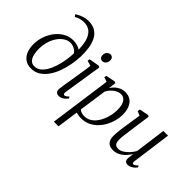

<svg xmlns="http://www.w3.org/2000/svg" viewBox="-132 -1376 2174 2174"><g transform="rotate(45 955.0 -288.5)"><path d="M212 12Q154.5 12 116 -16Q77.5 -44 58 -92.2Q38.5 -140.5 38.5 -201Q38.5 -269.5 60.8 -332.8Q83 -396 122.5 -445.8Q162 -495.5 214.5 -524.5Q267 -553.5 327 -553.5Q359.5 -553.5 392.5 -544.2Q425.5 -535 444.5 -519.5Q443.5 -584.5 432.2 -634Q421 -683.5 399 -717.2Q377 -751 344.2 -767.8Q311.5 -784.5 267 -784.5Q240.5 -784.5 211.5 -777.2Q182.5 -770 152 -752L133 -776Q158 -794 186 -806.2Q214 -818.5 241.8 -824.8Q269.5 -831 294 -831Q365 -831 409.8 -801.2Q454.5 -771.5 478.5 -721.5Q502.5 -671.5 510.8 -610.2Q519 -549 517 -485.5Q515 -421 502.5 -352Q490 -283 466.5 -218.2Q443 -153.5 407 -101.5Q371 -49.5 322.8 -18.8Q274.5 12 212 12ZM224 -32.5Q263.5 -32.5 295.8 -56.5Q328 -80.5 353 -122Q378 -163.5 395.8 -217.2Q413.5 -271 423.8 -331Q434 -391 437 -451Q426.5 -469.5 408.5 -483Q390.5 -496.5 368.8 -503.8Q347 -511 325.5 -511Q293 -511 262.5 -495.8Q232 -480.5 206 -453Q180 -425.5 160.5 -388Q141 -350.5 130 -305.2Q119 -260 119 -210Q119 -166.5 127.5 -125.8Q136 -85 158.8 -58.8Q181.5 -32.5 224 -32.5Z M657 10Q639.5 10 626.5 4Q613.5 -2 607 -16Q600.5 -30 602.5 -53Q604 -70 609.5 -105.5Q615 -141 622.8 -188.2Q630.5 -235.5 639 -287.8Q647.5 -340 655.5 -391.2Q663.5 -442.5 669 -485L605 -504.5L610 -532L733 -553.5L752.5 -543.5L679.5 -75.5Q676.5 -57 682.2 -48.8Q688 -40.5 695.5 -40.5Q706 -40.5 717.8 -47.5Q729.5 -54.5 746 -73L758 -52.5Q752.5 -44 738.2 -29Q724 -14 703.2 -2Q682.5 10 657 10ZM727 -618Q705 -618 692.2 -631.8Q679.5 -645.5 679.5 -671Q679.5 -701.5 697.2 -720Q715 -738.5 739 -738.5Q759 -738.5 771.5 -725.2Q784 -712 784 -688.5Q784 -656 766.5 -637Q749 -618 727 -618Z M823 254 926 -487.5 870.5 -506 876 -533 989 -555 1007 -545 995 -456.5Q1011.5 -483 1036 -505.8Q1060.5 -528.5 1091.5 -542.2Q1122.5 -556 1157 -556Q1212.5 -556 1248.5 -529.8Q1284.5 -503.5 1302 -457.2Q1319.5 -411 1319.5 -351Q1319.5 -303.5 1306.2 -253.2Q1293 -203 1267.2 -156Q1241.5 -109 1204.2 -71.5Q1167 -34 1118.8 -12Q1070.5 10 1012 10Q993 10 972.5 6.2Q952 2.5 933 -1.5L897.5 254ZM941 -60Q956 -46.5 976.5 -39.5Q997 -32.5 1021.5 -32.5Q1064 -32.5 1098.5 -52.2Q1133 -72 1159.2 -105Q1185.5 -138 1203 -179.2Q1220.5 -220.5 1229.5 -264.5Q1238.5 -308.5 1238.5 -349.5Q1238.5 -399.5 1227 -434Q1215.5 -468.5 1194 -486.5Q1172.5 -504.5 1142.5 -504.5Q1110 -504.5 1079.5 -488Q1049 -471.5 1025.2 -445.8Q1001.5 -420 988.5 -392.5Z M1524.5 10Q1490.5 10 1465.5 -1.8Q1440.5 -13.5 1426.8 -40.8Q1413 -68 1413 -114Q1413 -130 1414.8 -152.5Q1416.5 -175 1419.5 -200.5Q1422.5 -226 1425.8 -250Q1429 -274 1432 -292L1461 -480L1408.5 -502L1413.5 -532L1524 -553.5L1542 -543.5L1506 -287Q1504 -267 1501 -245.8Q1498 -224.5 1495 -203.5Q1492 -182.5 1490.2 -162.8Q1488.5 -143 1488.5 -126Q1488.5 -93 1496.8 -75Q1505 -57 1520.2 -50Q1535.5 -43 1556.5 -43Q1585.5 -43 1616.5 -61.8Q1647.5 -80.5 1676 -111.2Q1704.5 -142 1724.5 -178L1774 -548H1849L1785 -77.5Q1782.5 -59.5 1786.2 -50Q1790 -40.5 1798.5 -40.5Q1808.5 -40.5 1821.5 -48.5Q1834.5 -56.5 1851.5 -74L1863 -53Q1858 -45 1842.8 -30Q1827.5 -15 1805.5 -2.8Q1783.5 9.5 1757.5 9.5Q1729 9.5 1717.2 -8.8Q1705.5 -27 1709.5 -54Q1709.5 -56 1710.2 -63.5Q1711 -71 1712.8 -81.2Q1714.5 -91.5 1715.8 -101.8Q1717 -112 1718 -119.5L1717 -120.5Q1700 -94.5 1679.8 -71Q1659.5 -47.5 1635.2 -29.2Q1611 -11 1583.2 -0.5Q1555.5 10 1524.5 10Z"/></g></svg>

Font: Merriweather 48pt Light
Style: Italic
Weight: 300
Italic angle: -7.8°
Version: Version 2.101